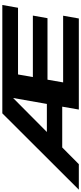

<svg xmlns="http://www.w3.org/2000/svg" viewBox="469 -1184 715 1694"><g transform="rotate(-90 827.0 -337.5)"><path d="M0 0 673.5 -675H1629.5L1605 -536.5H1016.5L993.5 -405.5H1536L1513 -276.5H970.5L946.5 -138.5H1535L1510.5 0H707L732.5 -146.5H372.5L225 0ZM509 -282H756.5L809 -580Z"/></g></svg>

Font: Anybody UltraExpanded Regular
Style: Bold Italic
Weight: 700
Width: 9
Italic angle: -10°
Designer: Tyler Finck
Foundry: Etcetera Type Company
Version: Version 1.010; ttfautohint (v1.8.3) -l 8 -r 50 -G 200 -x 14 